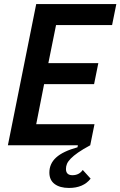

<svg xmlns="http://www.w3.org/2000/svg" viewBox="-20 -718 595 949"><path d="M159 -698H555L534 -594H257L219 -406H466L445 -302H198L159 -104H447L426 0Q389 20 366 36Q343 52 329.5 66Q316 80 311 92Q306 104 306 117Q306 148 338 148Q371 148 389 122L428 165Q392 211 321 211Q276 211 250 191.5Q224 172 224 135Q224 91 257.5 60.5Q291 30 363 10L365 0H19Z"/></svg>

Font: IBM Plex Sans Condensed SemiBold
Style: Italic
Weight: 600
Width: 3
Italic angle: -11°
Designer: Mike Abbink, Paul van der Laan, Pieter van Rosmalen
Foundry: Bold Monday
Version: Version 1.3